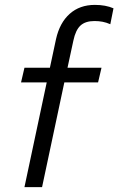

<svg xmlns="http://www.w3.org/2000/svg" viewBox="-20 -765 484 785"><path d="M80 -488H184L209 -605Q224 -672 265 -708.5Q306 -745 368 -745Q390 -745 409 -741.5Q428 -738 444 -731L431 -666Q415 -673 399.5 -676Q384 -679 366 -679Q329 -679 309 -660.5Q289 -642 280 -599L256 -488H395L381 -428H243L152 0H80L171 -428H66Z"/></svg>

Font: Red Hat Text
Style: Italic
Weight: 400
Italic angle: -12°
Designer: Pentagram / MCKL
Foundry: Pentagram / MCKL
Version: Version 1.005; Red Hat Text Italic